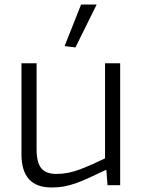

<svg xmlns="http://www.w3.org/2000/svg" viewBox="-20 -820 631 850"><path d="M208 10Q75 10 75 -137V-540H142V-159Q142 -101 162.5 -75.5Q183 -50 230 -50Q282 -50 335 -70.5Q388 -91 445 -119V-540H512V0H456L451 -67H447Q405 -47 373.5 -32.5Q342 -18 315 -8.5Q288 1 263 5.5Q238 10 208 10ZM266 -616 339 -800H408L314 -610Z"/></svg>

Font: EncodeSans
Style: Light
Weight: 300
Designer: Pablo Impallari, Andres Torresi
Foundry: Pablo Impallari, Andres Torresi
Version: Version 1.000; ttfautohint (v1.4.1)